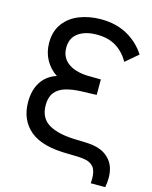

<svg xmlns="http://www.w3.org/2000/svg" viewBox="-126 -817 809 1019"><g transform="rotate(15 279.0 -307.5)"><path d="M473 120Q474 103 474 96Q474 52 457.5 31.5Q441 11 409.8 5.5Q378.5 0 317 0Q174 0 107 -56.2Q40 -112.5 40 -211.5Q40 -277 68.5 -321.2Q97 -365.5 151.5 -383.5Q112 -409.5 89.2 -450.8Q66.5 -492 66.5 -544.5Q66.5 -608 99 -651Q131.5 -694 185 -714.5Q238.5 -735 301.5 -735Q384 -735 446 -700.8Q508 -666.5 546.5 -607L478 -548.5Q449.5 -598 406.8 -624.2Q364 -650.5 301.5 -650.5Q238 -650.5 199.5 -623Q161 -595.5 161 -542Q161 -489 199.8 -459.5Q238.5 -430 307 -427Q327 -426 382 -426V-341Q372 -341 300.5 -338.5Q247 -336.5 210.8 -325.2Q174.5 -314 154.5 -288.5Q134.5 -263 134.5 -219Q134.5 -147 189.2 -115.8Q244 -84.5 348.5 -83.5Q382 -83 407.2 -81.2Q432.5 -79.5 454.5 -73.5Q500.5 -61 529 -25.5Q557.5 10 557.5 69Q557.5 93.5 552.5 120Z"/></g></svg>

Font: CCSD_manrope Medium
Style: Regular
Weight: 500
Designer: Mikhail Sharanda
Foundry: Mikhail Sharanda
Version: Version 4.503